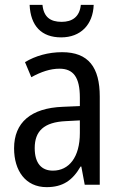

<svg xmlns="http://www.w3.org/2000/svg" viewBox="-20 -761 500 791"><path d="M366 -741H313C308 -691 277 -671 234 -671C187 -671 160 -691 155 -741H102C106 -654 151 -607 232 -607C312 -607 363 -659 366 -741ZM236 -546C179 -546 126 -531 83 -505L109 -443C149 -465 187 -478 225 -478C282 -478 309 -443 309 -359V-324L239 -321C107 -316 38 -256 38 -150C38 -58 85 10 172 10C239 10 279 -18 312 -75H315L329 0H391V-363C391 -483 345 -546 236 -546ZM252 -262 309 -265V-213C309 -113 264 -58 198 -58C152 -58 123 -87 123 -151C123 -220 160 -258 252 -262Z"/></svg>

Font: Noto Sans Bengali Condensed
Style: Regular
Weight: 400
Width: 3
Designer: Jelle Bosma - Monotype Design Team
Foundry: Monotype Imaging Inc.
Version: Version 2.003